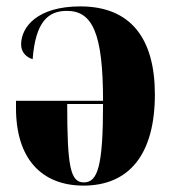

<svg xmlns="http://www.w3.org/2000/svg" viewBox="-20 -570 539 600"><path d="M241 10C383 10 464 -87 464 -275C464 -449 389 -550 231 -550C97 -550 46 -486 46 -431C46 -407 62 -391 82 -385C91 -504 132 -536 189 -536C269 -536 302 -466 302 -255H30V-232C30 -74 110 10 241 10ZM242 0C200 0 190 -49 190 -245H302C302 -49 285 0 242 0Z"/></svg>

Font: Noto Serif Display ExtraCondensed Black
Style: Regular
Weight: 900
Width: 2
Designer: Monotype Design Team
Foundry: Monotype Imaging Inc.
Version: Version 2.009